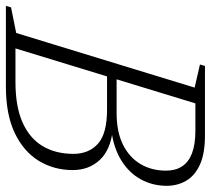

<svg xmlns="http://www.w3.org/2000/svg" viewBox="-76 -664 716 652"><g transform="rotate(90 282.0 -338.0)"><path d="M285.5 -643.5 295 -676H416Q478.5 -676 516 -658.5Q553.5 -641 570.2 -611.5Q587 -582 587 -546.5Q587 -498.5 565.2 -458.5Q543.5 -418.5 500.5 -391.8Q457.5 -365 394 -357.5V-363.5Q464.5 -356 499 -319Q533.5 -282 533.5 -227Q533.5 -163 502 -111.5Q470.5 -60 407.5 -30Q344.5 0 249.5 0H88.5L99.5 -32.5H234.5Q317 -32.5 371 -56.2Q425 -80 451.8 -124.2Q478.5 -168.5 478.5 -229.5Q478.5 -281.5 444.2 -312.5Q410 -343.5 328 -343.5H193L205 -376H340Q403.5 -376 447 -397.5Q490.5 -419 513 -457Q535.5 -495 535.5 -543.5Q535.5 -576 521 -598.2Q506.5 -620.5 476.5 -632Q446.5 -643.5 399.5 -643.5ZM253.5 -641 175 -659 180 -676H317L110.5 0H-24L-19 -17.5L68 -35Z"/></g></svg>

Font: Newsreader 16pt 16pt Light
Style: Italic
Weight: 300
Italic angle: -17°
Version: Version 1.003